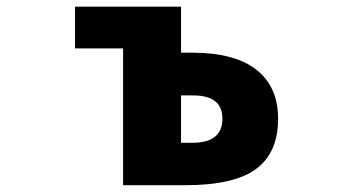

<svg xmlns="http://www.w3.org/2000/svg" viewBox="-20 -544 1040 566"><path d="M513.7 -262.7V-123H546.9Q635.7 -123 635.7 -194.3Q635.7 -263.7 546.9 -262.7ZM342.8 -401.4H201.2V-524.4H513.7V-388.7H546.9Q671.9 -388.7 735.8 -338.4Q799.8 -288.1 799.8 -194.3Q799.8 -93.8 734.9 -45.9Q669.9 2 525.4 2H342.8Z"/></svg>

Font: Gen Shin Gothic Monospace Heavy
Style: Bold
Weight: 800
Designer: [Source Han Sans]
Ryoko NISHIZUKA  (kana & ideographs); Paul D. Hunt (Latin, Greek & Cyrillic); Wenlong ZHANG  (bopomofo
Version: Version 1.002.20150607